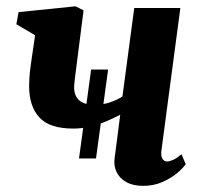

<svg xmlns="http://www.w3.org/2000/svg" viewBox="-20 -580 640 610"><path d="M231 -76.5 269.5 -359H323.5L285 -76.5ZM245.5 -547 218.5 -335.5Q218 -330.5 217.2 -324.5Q216.5 -318.5 216 -312.8Q215.5 -307 215.5 -301.5Q216 -274 232.5 -260.5Q249 -247 280.5 -247Q307 -247 330 -255Q353 -263 369 -273.5L406.5 -554.5H553L493 -103Q490.5 -85 495.8 -76Q501 -67 511 -67Q518.5 -67 529.5 -71.8Q540.5 -76.5 556.5 -90L570 -58.5Q561 -45 541.5 -29Q522 -13 494.8 -1.2Q467.5 10.5 435 10.5Q402 10.5 380.8 -1.8Q359.5 -14 350.2 -33.8Q341 -53.5 344 -76L362 -215.5Q340 -204 315.5 -193.8Q291 -183.5 265 -177.5Q239 -171.5 213 -171.5Q137.5 -171.5 105 -207Q72.5 -242.5 72.5 -307Q72.5 -319.5 73.5 -334Q74.5 -348.5 76.5 -363.5Q78.5 -378.5 80.5 -393L91.5 -468L32 -503L39 -541.5L220 -560Z"/></svg>

Font: Merriweather 36pt ExtraBold
Style: Italic
Weight: 800
Italic angle: -7.8°
Version: Version 2.101